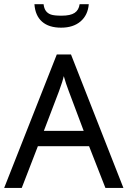

<svg xmlns="http://www.w3.org/2000/svg" viewBox="-21 -904 674 923"><path d="M485.8 -0.5 407.2 -201.2H161.1L83.5 -0.5H-1L252 -642.1H320.3L572.3 -0.5ZM381.3 -274.9 309.6 -465.8Q295.4 -502.9 285.6 -538.1Q280.8 -515.1 262.7 -465.8L189.9 -274.9ZM272.9 -771Q213.9 -771 181.2 -799.8Q148.4 -828.6 144.5 -883.8H188.5Q190.9 -863.3 199.5 -851.6Q208 -839.8 223.4 -834.2Q238.8 -828.6 274.9 -828.6Q317.4 -828.6 337.6 -842Q357.9 -855.5 361.8 -883.8H405.8Q401.4 -831.1 366.2 -801Q331.1 -771 272.9 -771Z"/></svg>

Font: XL-Viking
Style: Regular
Weight: 400
Foundry: Ascender Corporation
Version: Version 1.10 March 23, 2015